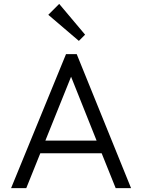

<svg xmlns="http://www.w3.org/2000/svg" viewBox="-20 -966 730 986"><path d="M37 0 319 -688H374L653 0H574L502 -179H187L115 0ZM213 -244H476L345 -572ZM385 -756 228 -890 284 -946 417 -788Z"/></svg>

Font: Outfit Light
Style: Regular
Weight: 300
Designer: Rodrigo Fuenzalida
Foundry: fragTYPE
Version: Version 1.100; ttfautohint (v1.8.4.7-5d5b)